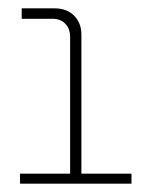

<svg xmlns="http://www.w3.org/2000/svg" viewBox="-20 -720 344 460"><path d="M148 -291V-632Q148 -651 136.5 -663Q125 -675 106 -675H32V-700H111Q140 -700 157.5 -682.5Q175 -665 175 -637V-291ZM28 -280V-304H295V-280Z"/></svg>

Font: SUSE Thin
Style: Regular
Weight: 250
Designer: Rene Bieder
Foundry: SUSE
Version: Version 1.000